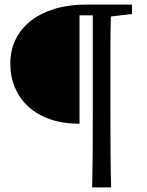

<svg xmlns="http://www.w3.org/2000/svg" viewBox="-20 -689 640 838"><path d="M464 -617Q462 -554 462 -489.5Q462 -425 462 -359V-181Q462 -103 462.5 -26Q463 51 465 129H382Q384 53 384.5 -24.5Q385 -102 385 -181V-622H327V-149Q255 -149 199 -168.5Q143 -188 104.5 -223Q66 -258 45.5 -306Q25 -354 25 -412Q25 -470 48.5 -517.5Q72 -565 115 -598.5Q158 -632 219 -650.5Q280 -669 356 -669H556V-628Z"/></svg>

Font: SourceSerifPro
Style: Book
Weight: 400
Designer: Frank Grießhammer
Foundry: Adobe Systems Incorporated
Version: Version 1.014;PS Version 1.0;hotconv 1.0.73;makeotf.lib2.5.5